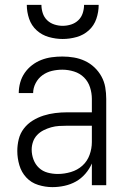

<svg xmlns="http://www.w3.org/2000/svg" viewBox="-20 -760 515 788"><path d="M195 8Q166 8 137 -1Q108 -10 88 -31.5Q68 -53 59.5 -82Q51 -111 51 -140Q51 -165 57 -189Q63 -213 78 -232.5Q93 -252 114 -265Q135 -278 158.5 -285.5Q182 -293 206.5 -296Q231 -299 255 -299H357V-354Q357 -378 349.5 -401.5Q342 -425 325 -442Q308 -459 284 -466.5Q260 -474 236 -474Q214 -474 193 -469Q172 -464 154.5 -451.5Q137 -439 126.5 -419Q116 -399 116 -378H57Q57 -400 63 -421.5Q69 -443 81.5 -461Q94 -479 111.5 -492.5Q129 -506 149.5 -514Q170 -522 192 -525Q214 -528 236 -528Q260 -528 283.5 -524Q307 -520 328.5 -510Q350 -500 367.5 -483.5Q385 -467 396.5 -446Q408 -425 412 -401.5Q416 -378 416 -354V0H357V-89Q347 -66 330 -46.5Q313 -27 291.5 -15Q270 -3 245 2.5Q220 8 195 8ZM217 -46Q244 -46 271 -54Q298 -62 318 -80Q338 -98 347.5 -124Q357 -150 357 -177V-244H255Q239 -244 222.5 -243Q206 -242 190 -237.5Q174 -233 159 -225.5Q144 -218 132.5 -206Q121 -194 115.5 -178Q110 -162 110 -146Q110 -125 117.5 -105Q125 -85 140 -71Q155 -57 175.5 -51.5Q196 -46 217 -46ZM237 -600Q209 -600 180.5 -608Q152 -616 130.5 -635.5Q109 -655 99.5 -683Q90 -711 90 -740H150Q150 -723 155.5 -706Q161 -689 173.5 -677Q186 -665 203 -659.5Q220 -654 237 -654Q255 -654 272 -659.5Q289 -665 301.5 -677Q314 -689 319.5 -706Q325 -723 325 -740H385Q385 -711 375.5 -683Q366 -655 344.5 -635.5Q323 -616 294.5 -608Q266 -600 237 -600Z"/></svg>

Font: Iosevka QP Light
Style: Regular
Weight: 300
Designer: Belleve Invis
Foundry: Belleve Invis
Version: Version 20.0.0; ttfautohint (v1.8.4)